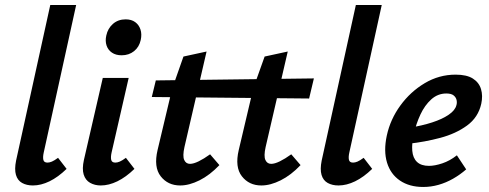

<svg xmlns="http://www.w3.org/2000/svg" viewBox="-20 -731 1946 764"><path d="M111 7Q86 7 68 -3Q50 -13 43.5 -35Q37 -57 44 -92L180 -711H283L154 -124Q150 -106 152.5 -95Q155 -84 169 -84Q177 -84 186.5 -88Q196 -92 211 -103L245 -59Q211 -26 177 -9.5Q143 7 111 7Z M381 7Q357 7 338.5 -3.5Q320 -14 313 -36.5Q306 -59 314 -95L389 -421H492L424 -124Q420 -106 422.5 -95Q425 -84 439 -84Q447 -84 456.5 -88Q466 -92 481 -103L515 -59Q481 -26 447 -9.5Q413 7 381 7ZM464 -511Q441 -511 425.5 -521.5Q410 -532 404 -550Q398 -568 403 -590Q409 -618 429.5 -636Q450 -654 480 -654Q503 -654 518 -643Q533 -632 539 -613.5Q545 -595 540 -572Q534 -544 513.5 -527.5Q493 -511 464 -511Z M1020 7Q971 7 942.5 -29.5Q914 -66 930 -134L988 -380L1033 -506L1125 -526L1037 -146Q1029 -110 1036 -94.5Q1043 -79 1059 -79Q1073 -79 1093.5 -89Q1114 -99 1139 -117L1176 -74Q1138 -34 1097 -13.5Q1056 7 1020 7ZM697 7Q648 7 619.5 -29.5Q591 -66 607 -134L665 -378L710 -506L802 -526L714 -146Q706 -110 713 -94.5Q720 -79 736 -79Q750 -79 770.5 -89Q791 -99 816 -117L853 -74Q815 -34 774 -13.5Q733 7 697 7ZM1210 -339 584 -345 600 -411 1229 -419Z M1327 7Q1302 7 1284 -3Q1266 -13 1259.5 -35Q1253 -57 1260 -92L1396 -711H1499L1370 -124Q1366 -106 1368.5 -95Q1371 -84 1385 -84Q1393 -84 1402.5 -88Q1412 -92 1427 -103L1461 -59Q1427 -26 1393 -9.5Q1359 7 1327 7Z M1664 13Q1609 13 1571.5 -12.5Q1534 -38 1520 -84Q1506 -130 1519 -191Q1533 -256 1573 -311Q1613 -366 1670 -400Q1727 -434 1793 -434Q1837 -434 1861.5 -418.5Q1886 -403 1894 -376.5Q1902 -350 1895 -318Q1883 -264 1838.5 -231.5Q1794 -199 1732 -182.5Q1670 -166 1605 -159L1610 -223Q1660 -231 1700 -244Q1740 -257 1765.5 -274.5Q1791 -292 1796 -312Q1799 -321 1797 -332Q1795 -343 1785.5 -351Q1776 -359 1756 -359Q1722 -359 1696 -335.5Q1670 -312 1653 -275.5Q1636 -239 1627 -199Q1618 -160 1620.5 -131Q1623 -102 1639.5 -86.5Q1656 -71 1687 -71Q1710 -71 1740 -81Q1770 -91 1798 -113L1835 -57Q1811 -36 1783 -20Q1755 -4 1725 4.5Q1695 13 1664 13Z"/></svg>

Font: Ysabeau
Style: Bold Italic
Weight: 700
Italic angle: -12°
Designer: Christian Thalmann (Catharsis Fonts)
Version: Version 2.002